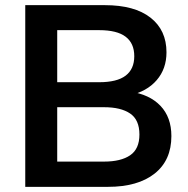

<svg xmlns="http://www.w3.org/2000/svg" viewBox="-20 -725 730 745"><path d="M78 0V-705H387Q502 -705 564 -656.5Q626 -608 626 -522Q626 -458 588 -414Q550 -370 483 -355V-370Q560 -359 602.5 -314.5Q645 -270 645 -197Q645 -103 580 -51.5Q515 0 399 0ZM202 -98H384Q449 -98 485 -122.5Q521 -147 521 -203Q521 -260 485 -284.5Q449 -309 384 -309H202ZM202 -406H365Q434 -406 467.5 -431.5Q501 -457 501 -507Q501 -557 467.5 -582.5Q434 -608 365 -608H202Z"/></svg>

Font: Mulish ExtraLight
Style: Bold
Weight: 700
Version: Version 3.603